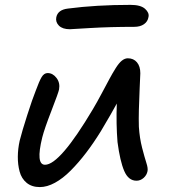

<svg xmlns="http://www.w3.org/2000/svg" viewBox="-20 -741 690 781"><path d="M264.2 -622.1Q234.4 -622.1 219.7 -636.7Q205.1 -651.4 209 -670.9Q215.3 -701.2 255.9 -706.1Q371.1 -721.2 511.2 -721.2Q552.2 -721.2 570.1 -705.1Q587.9 -689 584 -671.9Q581.1 -653.3 565.7 -642.6Q550.3 -631.8 525.9 -631.8Q427.7 -631.8 347.2 -627Q266.6 -622.1 264.2 -622.1ZM142.1 20Q109.4 20 88.4 2.7Q67.4 -14.6 59.8 -43.2Q52.2 -71.8 52.5 -103.8Q52.7 -135.7 60.1 -168.9Q69.8 -207.5 91.1 -273.7Q112.3 -339.8 125 -371.1Q139.6 -411.1 149.4 -427.5Q159.2 -443.8 173.8 -443.8Q194.8 -443.8 210 -423.8Q225.1 -403.8 220.2 -377Q217.8 -364.3 189.2 -290.5Q160.6 -216.8 151.9 -182.1Q124.5 -70.8 163.1 -70.8Q223.6 -70.8 357.9 -296.9Q375 -325.7 394.5 -362.5Q414.1 -399.4 425.8 -421.1Q437.5 -442.9 450.7 -463.9Q463.9 -484.9 475.8 -494.4Q487.8 -503.9 500 -503.9Q523.4 -503.9 537.1 -487.5Q550.8 -471.2 550.8 -442.9Q550.3 -431.6 548.1 -381.8Q545.9 -332 544.9 -293.9Q543.9 -255.9 544.9 -225.1Q547.9 -179.2 558.1 -139.6Q568.4 -100.1 575.4 -78.4Q582.5 -56.6 580.1 -44.9Q577.1 -28.8 564.2 -17.3Q551.3 -5.9 535.2 -5.9Q502.4 -5.9 485.4 -45.4Q468.3 -85 458 -163.1Q452.1 -236.3 455.1 -319.8Q435.5 -283.2 390.1 -207Q359.9 -158.2 329.8 -118.9Q299.8 -79.6 267.8 -47.4Q235.8 -15.1 203.6 2.4Q171.4 20 142.1 20Z"/></svg>

Font: Shantell Sans Irregular
Style: Italic
Weight: 400
Italic angle: -11.31°
Designer: Stephen Nixon, Anya Danilova, Shantell Martin
Foundry: Arrow Type
Version: Version 1.006;[9816181b4]